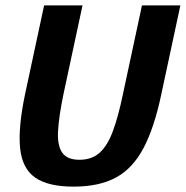

<svg xmlns="http://www.w3.org/2000/svg" viewBox="-20 -687 692 715"><path d="M580.7 -336Q554.7 -212 514.7 -136Q474.7 -60 412 -26Q349.3 8 254 8Q158.7 8 110.5 -26Q62.3 -60 54.8 -136Q47.3 -212 73.3 -336H216.3Q199.3 -254 196.2 -199.8Q193 -145.7 211.5 -118.8Q230 -92 275.7 -92Q322.3 -92 351.7 -118.8Q381 -145.7 400.8 -199.8Q420.7 -254 437.7 -336ZM508.7 -667H651.7L580.7 -336H437.7ZM216.3 -336H73.3L144.3 -667H287.3Z"/></svg>

Font: Epunda Sans Light
Style: Italic
Weight: 300
Italic angle: -12.0243°
Designer: Simon Atzbach
Foundry: typofactur
Version: Version 2.204